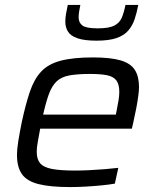

<svg xmlns="http://www.w3.org/2000/svg" viewBox="-20 -751 633 779"><path d="M265 8Q184 8 136.5 -4Q89 -16 69 -44.5Q49 -73 49 -121Q49 -147 54.5 -180.5Q60 -214 68 -254Q84 -328 101 -378.5Q118 -429 146.5 -460Q175 -491 225.5 -504.5Q276 -518 357 -518Q429 -518 469.5 -506Q510 -494 527 -467.5Q544 -441 544 -398Q544 -383 541 -361Q538 -339 533 -312.5Q528 -286 521 -255L515 -229H143Q138 -200 133.5 -176.5Q129 -153 129 -135Q129 -105 143 -88.5Q157 -72 191 -65.5Q225 -59 285 -59Q311 -59 342 -60.5Q373 -62 404 -64.5Q435 -67 460 -70L446 -6Q424 -2 393.5 1Q363 4 329.5 6Q296 8 265 8ZM155 -286H450L453 -301Q458 -326 461 -344.5Q464 -363 464 -378Q464 -410 451.5 -425.5Q439 -441 413 -446Q387 -451 346 -451Q294 -451 261.5 -445Q229 -439 210 -421Q191 -403 179 -371Q167 -339 155 -286ZM372 -586Q323 -586 295 -595.5Q267 -605 256 -622.5Q245 -640 245 -663Q245 -679 248 -695.5Q251 -712 255 -731H306Q303 -716 301 -704Q299 -692 299 -681Q299 -659 314.5 -647.5Q330 -636 376 -636Q422 -636 443.5 -647Q465 -658 474 -679Q483 -700 489 -731H541Q535 -699 526 -672.5Q517 -646 500 -626.5Q483 -607 452.5 -596.5Q422 -586 372 -586Z"/></svg>

Font: Saira SemiExpanded
Style: Italic
Weight: 400
Width: 6
Italic angle: -12°
Designer: Hector Gatti with collaboration of the Omnibus-Type team
Foundry: Omnibus-Type
Version: Version 1.101